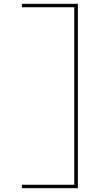

<svg xmlns="http://www.w3.org/2000/svg" viewBox="-20 -843 540 1006"><path d="M95 143V125H369V-805H95V-823H388V143Z"/></svg>

Font: Iosevka Slab Thin
Style: Regular
Weight: 100
Monospace: yes
Designer: Belleve Invis
Foundry: Belleve Invis
Version: Version 11.1.0; ttfautohint (v1.8.3)